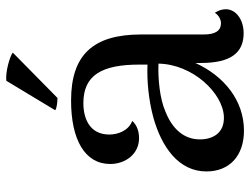

<svg xmlns="http://www.w3.org/2000/svg" viewBox="-110 -652 774 593"><g transform="rotate(-90 276.5 -356.0)"><path d="M410 -703C397 -713 349 -726 323 -723L232 -572C238 -567 258 -565 270 -565ZM533 -79C525 -66 511 -60 501 -60C478 -60 466 -77 466 -113V-307C466 -456 402 -523 262 -523C142 -523 66 -481 66 -402C66 -356 96 -313 146 -313C165 -313 186 -319 199 -334C168 -346 157 -379 157 -405C157 -466 207 -485 254 -485C341 -485 373 -427 373 -312V-287C325 -289 266 -284 210 -269C117 -243 43 -190 43 -105C43 -34 91 11 169 11C261 11 337 -49 378 -139V-122C378 -29 410 10 470 10C512 10 544 -14 544 -45C544 -55 541 -67 533 -79ZM212 -51C161 -49 142 -86 142 -125C142 -175 175 -211 229 -232C268 -249 330 -255 376 -253C374 -147 285 -54 212 -51Z"/></g></svg>

Font: Arima Koshi Medium
Style: Regular
Weight: 500
Designer: Joana Correia and Natanael Gama
Foundry: NDISCOVER
Version: Version 1.019;PS 001.019;hotconv 1.0.88;makeotf.lib2.5.64775